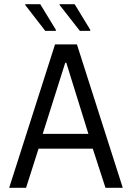

<svg xmlns="http://www.w3.org/2000/svg" viewBox="-20 -901 633 921"><path d="M24 0ZM486 0 425 -188H165L105 0H24L244 -688H349L569 0ZM298 -600H293L185 -259H404ZM248 -753H197L101 -877V-881H173L248 -758ZM413 -753H363L266 -877V-881H338L413 -758Z"/></svg>

Font: Assailand
Style: Regular
Weight: 400
Designer: Hector Gatti with collaboration of the Omnibus-Type team
Foundry: Omnibus-Type
Version: Version 0.072;October 19, 2019;FontCreator 12.0.0.2547 64-bi